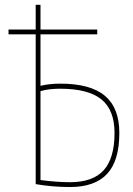

<svg xmlns="http://www.w3.org/2000/svg" viewBox="-20 -750 540 780"><path d="M14.6 -610.4V-629.9H125V-730.5H144.5V-629.9H375V-610.4H144.5V-401.4Q180.7 -410.2 224.6 -410.2Q347.7 -410.2 406.2 -360.8Q464.8 -311.5 464.8 -210Q464.8 -96.7 415 -43.5Q365.2 9.8 264.6 9.8Q193.4 9.8 125 -2V-610.4ZM144.5 -18.6Q210 -9.8 264.6 -9.8Q357.4 -9.8 401.4 -58.6Q445.3 -107.4 445.3 -210Q445.3 -302.7 392.1 -346.2Q338.9 -389.6 224.6 -389.6Q178.7 -389.6 144.5 -379.9Z"/></svg>

Font: Mgen+ 1m thin
Style: Regular
Weight: 100
Designer: [Source Han Sans]
Ryoko NISHIZUKA  (kana & ideographs); Paul D. Hunt (Latin, Greek & Cyrillic); Wenlong ZHANG  (bopomofo
Version: Version 1.059.20150602